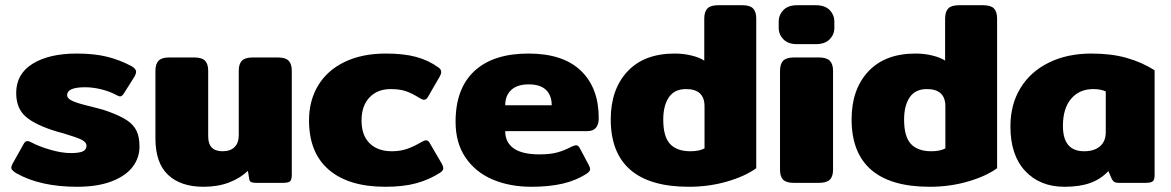

<svg xmlns="http://www.w3.org/2000/svg" viewBox="-20 -700 4483 735"><path d="M42 -37Q23 -49 23 -58Q23 -63 28 -73L70 -148Q76 -160 85 -160Q91 -160 102 -154Q130 -139 173.5 -126.5Q217 -114 251 -114Q283 -114 297 -120.5Q311 -127 311 -142Q311 -156 291.5 -165.5Q272 -175 221 -190L199 -196Q116 -221 79 -253Q42 -285 42 -344Q42 -417 105 -456Q168 -495 274 -495Q340 -495 389 -483Q438 -471 483 -447Q501 -437 501 -425Q501 -418 495 -407L454 -342Q447 -331 440 -331Q434 -331 424 -337Q400 -350 368 -358Q336 -366 306 -366Q237 -366 237 -336Q237 -322 259.5 -312.5Q282 -303 329 -292Q340 -289 359.5 -284Q379 -279 392 -274Q440 -257 466 -239.5Q492 -222 503 -198.5Q514 -175 514 -139Q514 -96 488 -61.5Q462 -27 408 -6Q354 15 275 15Q134 15 42 -37Z M575 -170V-429Q575 -455 587 -467.5Q599 -480 627 -480H724Q753 -480 765 -467.5Q777 -455 777 -429V-178Q777 -121 832 -121Q862 -121 878 -137Q894 -153 894 -182V-429Q894 -455 906 -467.5Q918 -480 947 -480H1044Q1073 -480 1085 -467.5Q1097 -455 1097 -429V-31Q1097 -12 1090.5 -6Q1084 0 1063 0H960Q948 0 941.5 -3Q935 -6 934 -15L929 -46Q900 -18 857 -1.5Q814 15 759 15Q672 15 623.5 -30.5Q575 -76 575 -170Z M1163 -239Q1163 -315 1198 -373Q1233 -431 1299.5 -463Q1366 -495 1457 -495Q1526 -495 1573.5 -482Q1621 -469 1658 -442Q1669 -435 1669 -424Q1669 -416 1661 -403L1620 -332Q1613 -318 1603 -318Q1597 -318 1584 -326Q1557 -343 1533.5 -351Q1510 -359 1475 -359Q1425 -359 1394.5 -327Q1364 -295 1364 -239Q1364 -182 1395 -151.5Q1426 -121 1480 -121Q1512 -121 1538 -130Q1564 -139 1591 -155Q1605 -163 1611 -163Q1620 -163 1627 -149L1672 -72Q1677 -62 1677 -56Q1677 -47 1665 -39Q1623 -12 1573.5 1.5Q1524 15 1455 15Q1315 15 1239 -50Q1163 -115 1163 -239Z M1724 -234Q1724 -361 1796 -428Q1868 -495 2003 -495Q2135 -495 2203.5 -429.5Q2272 -364 2272 -248Q2272 -198 2228 -198H1914Q1914 -155 1946.5 -132Q1979 -109 2045 -109Q2086 -109 2113.5 -116.5Q2141 -124 2169 -139Q2181 -144 2185 -144Q2194 -144 2200 -132L2234 -68Q2239 -58 2239 -53Q2239 -44 2227 -36Q2186 -9 2134 3Q2082 15 2015 15Q1931 15 1865.5 -13Q1800 -41 1762 -97Q1724 -153 1724 -234ZM2092 -297Q2092 -335 2070 -356Q2048 -377 2004 -377Q1960 -377 1937 -355.5Q1914 -334 1914 -297Z M2318 -243Q2318 -358 2382 -426.5Q2446 -495 2563 -495Q2596 -495 2627 -487.5Q2658 -480 2676 -468V-629Q2676 -655 2688 -667.5Q2700 -680 2729 -680H2822Q2851 -680 2863 -667.5Q2875 -655 2875 -629V-56Q2832 -25 2763 -5Q2694 15 2617 15Q2468 15 2393 -50Q2318 -115 2318 -243ZM2677 -132V-293Q2677 -359 2606 -359Q2562 -359 2540.5 -327.5Q2519 -296 2519 -242Q2519 -177 2545 -149Q2571 -121 2623 -121Q2657 -121 2677 -132Z M2961 -593V-617Q2961 -643 2979 -661.5Q2997 -680 3031 -680H3103Q3138 -680 3156 -661.5Q3174 -643 3174 -617V-593Q3174 -568 3156 -549.5Q3138 -531 3103 -531H3031Q2997 -531 2979 -549.5Q2961 -568 2961 -593ZM2966 -50V-429Q2966 -455 2978 -467.5Q2990 -480 3019 -480H3115Q3144 -480 3156.5 -467.5Q3169 -455 3169 -429V-50Q3169 -24 3156.5 -12Q3144 0 3115 0H3019Q2990 0 2978 -12Q2966 -24 2966 -50Z M3240 -243Q3240 -358 3304 -426.5Q3368 -495 3485 -495Q3518 -495 3549 -487.5Q3580 -480 3598 -468V-629Q3598 -655 3610 -667.5Q3622 -680 3651 -680H3744Q3773 -680 3785 -667.5Q3797 -655 3797 -629V-56Q3754 -25 3685 -5Q3616 15 3539 15Q3390 15 3315 -50Q3240 -115 3240 -243ZM3599 -132V-293Q3599 -359 3528 -359Q3484 -359 3462.5 -327.5Q3441 -296 3441 -242Q3441 -177 3467 -149Q3493 -121 3545 -121Q3579 -121 3599 -132Z M3848 -216Q3848 -300 3886.5 -363Q3925 -426 3995.5 -460.5Q4066 -495 4158 -495Q4234 -495 4292.5 -478.5Q4351 -462 4400 -431V-31Q4400 -12 4393 -6Q4386 0 4365 0H4263Q4252 0 4246 -3.5Q4240 -7 4236 -15L4223 -45Q4194 -14 4153.5 0.5Q4113 15 4055 15Q3961 15 3904.5 -45.5Q3848 -106 3848 -216ZM4213 -194V-350Q4194 -359 4165 -359Q4112 -359 4080.5 -322Q4049 -285 4049 -218Q4049 -121 4130 -121Q4169 -121 4191 -140Q4213 -159 4213 -194Z"/></svg>

Font: Mitr SemiBold
Style: Regular
Weight: 600
Designer: Thanarat Vachiruckul
Foundry: Cadson Demak
Version: Version 1.002